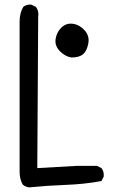

<svg xmlns="http://www.w3.org/2000/svg" viewBox="-20 -813 540 827"><path d="M105.5 -5.9Q89.8 -7.8 78.1 -17.6Q64.5 -41 64.5 -72.8Q64.5 -104.5 64.5 -720.7Q64.5 -755.9 80.1 -783.2Q93.8 -794.9 115.2 -793L134.8 -783.2Q148.4 -765.6 144.5 -740.2L140.6 -88.9L311.5 -98.6H397.5L417 -88.9Q428.7 -74.2 426.8 -52.7L417 -33.2Q342.8 -19.5 263.2 -16.6Q183.6 -13.7 105.5 -5.9ZM288.1 -565.4Q260.7 -569.3 237.8 -592.8Q214.8 -616.2 219.7 -646Q224.6 -675.8 245.6 -695.3Q266.6 -714.8 294.9 -710.4Q323.2 -706.1 344.7 -682.1Q366.2 -658.2 360.4 -626Q354.5 -593.8 337.9 -579.6Q321.3 -565.4 288.1 -565.4Z"/></svg>

Font: JasonHandwriting4
Style: Regular
Weight: 400
Version: Version 1.01.21